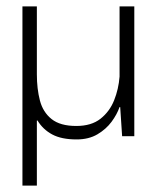

<svg xmlns="http://www.w3.org/2000/svg" viewBox="-20 -426 498 599"><path d="M50 153V-406H95V-194Q95 -149 104.5 -112.5Q114 -76 141 -54.5Q168 -33 218 -33Q265 -33 293.5 -55.5Q322 -78 336 -113Q350 -148 353 -187V-406H399V-1H361L355 -92H353Q345 -69 328 -46Q311 -23 284 -7Q257 9 219 9Q172 9 143 -6.5Q114 -22 97 -50H95V153Z"/></svg>

Font: Darker Grotesque
Style: Regular
Weight: 400
Designer: Gabriel Lam
Foundry: TypeRant
Version: Version 1.000;gftools[0.9.28]